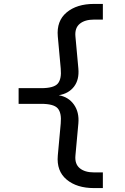

<svg xmlns="http://www.w3.org/2000/svg" viewBox="-20 -850 640 980"><path d="M460 110Q372 110 320 66.5Q268 23 275 -56L290 -220Q295 -273 275 -296.5Q255 -320 190 -320H75V-400H190Q255 -400 275 -423.5Q295 -447 290 -500L275 -664Q268 -743 320 -786.5Q372 -830 460 -830H505V-750H460Q413 -750 387 -728.5Q361 -707 365 -664L380 -500Q385 -443 357.5 -407.5Q330 -372 280 -364Q330 -355 357.5 -316Q385 -277 380 -220L365 -56Q361 -13 387 8.5Q413 30 460 30H505V110Z"/></svg>

Font: Tiny
Style: Regular
Weight: 400
Designer: Philipp Nurullin, Konstantin Bulenkov
Foundry: JetBrains
Version: Version 2.251; ttfautohint (v1.8.4.7-5d5b)